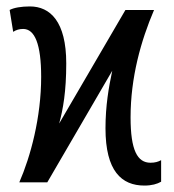

<svg xmlns="http://www.w3.org/2000/svg" viewBox="-20 -567 540 597"><path d="M429 10C452 10 469 5 481 -2V-69C472 -64 462 -61 448 -61C407 -61 386 -100 386 -202C386 -326 418 -440 459 -536H370L164 -183C176 -227 186 -282 186 -370C186 -500 136 -547 73 -547C46 -547 23 -543 10 -536L21 -468C30 -474 40 -477 52 -477C88 -477 108 -430 108 -328C108 -202 75 -80 40 0H127L329 -347C318 -295 308 -238 308 -168C308 -35 358 10 429 10Z"/></svg>

Font: Noto Sans Mono ExtraCondensed
Style: Regular
Weight: 400
Width: 2
Designer: Monotype Design Team
Foundry: Monotype Imaging Inc.
Version: Version 2.014